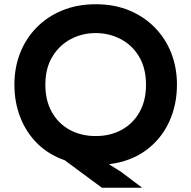

<svg xmlns="http://www.w3.org/2000/svg" viewBox="-20 -766 903 906"><path d="M550 44 651 120H461L285 -10Q208 -37 155.5 -89.5Q103 -142 75.5 -213Q48 -284 48 -367Q48 -446 74.5 -514.5Q101 -583 151.5 -635Q202 -687 273 -716.5Q344 -746 432 -746Q520 -746 590.5 -716.5Q661 -687 711.5 -635Q762 -583 788.5 -514.5Q815 -446 815 -367Q815 -270 777.5 -189.5Q740 -109 668.5 -56.5Q597 -4 494 9ZM432 -610Q368 -610 314 -581.5Q260 -553 227 -498.5Q194 -444 194 -366Q194 -291 225 -236.5Q256 -182 309.5 -153Q363 -124 432 -124Q500 -124 553.5 -153Q607 -182 638 -236.5Q669 -291 669 -366Q669 -444 636.5 -498.5Q604 -553 549.5 -581.5Q495 -610 432 -610Z"/></svg>

Font: Kreadon
Style: Bold
Weight: 700
Designer: Reiya WATANABE
Foundry: StudioGnu
Version: Version 1.003; ttfautohint (v1.8.4.7-5d5b);gftools[0.9.32]